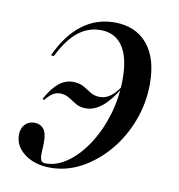

<svg xmlns="http://www.w3.org/2000/svg" viewBox="-58 -480 506 544"><g transform="rotate(10 195.0 -207.5)"><path d="M229.8 -425.8Q290.3 -425.8 324.2 -385.5Q358.1 -345.2 358.1 -271.8Q358.1 -216.1 338.7 -164.9Q319.4 -113.7 285.9 -74.2Q252.4 -34.7 210.1 -11.7Q167.7 11.3 121 11.3Q76.6 11.3 47.2 -10.5Q17.7 -32.3 17.7 -65.3Q17.7 -83.9 28.2 -95.2Q38.7 -106.5 55.6 -106.5Q71.8 -106.5 81.5 -95.2Q91.1 -83.9 91.1 -57.3Q91.1 -44.4 90.3 -33.5Q89.5 -22.6 90.3 -14.5Q91.1 -6.5 94.4 -2.4Q97.6 1.6 106.5 1.6Q138.7 1.6 169.8 -21Q200.8 -43.5 225.8 -82.3Q250.8 -121 265.3 -169.8Q279.8 -218.5 279.8 -271.8Q279.8 -333.1 258.1 -365.3Q236.3 -397.6 194.4 -397.6Q158.9 -397.6 129.8 -374.6Q100.8 -351.6 76.6 -302.4H67.7Q95.2 -362.9 136.3 -394.4Q177.4 -425.8 229.8 -425.8ZM283.9 -254V-248.4Q262.1 -210.5 238.7 -191.1Q215.3 -171.8 191.1 -171.8Q174.2 -171.8 162.1 -179Q150 -186.3 138.7 -193.5Q127.4 -200.8 112.1 -200.8Q100.8 -200.8 91.1 -194.4Q81.5 -187.9 70.2 -174.2L66.1 -177.4Q83.9 -209.7 102.4 -224.6Q121 -239.5 142.7 -239.5Q161.3 -239.5 173.8 -232.3Q186.3 -225 197.6 -217.7Q208.9 -210.5 225 -210.5Q241.1 -210.5 255.6 -221.4Q270.2 -232.3 283.9 -254Z"/></g></svg>

Font: Playfair 144pt
Style: Italic
Weight: 400
Italic angle: -15.6°
Designer: Claus Eggers Sørensen
Foundry: Claus Eggers Sørensen
Version: Version 2.001;gftools[0.9.30]